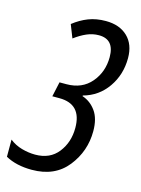

<svg xmlns="http://www.w3.org/2000/svg" viewBox="-129 -789 637 865"><g transform="rotate(15 189.0 -357.0)"><path d="M106 10Q213 10 271 -63Q329 -136 329 -230Q329 -288 304.5 -322.5Q280 -357 241 -370L242 -373Q312 -392 353.5 -451.5Q395 -511 395 -588Q395 -652 357.5 -688Q320 -724 256 -724Q211 -724 175 -710Q139 -696 106 -670L130 -609Q158 -630 185.5 -642Q213 -654 242 -654Q314 -654 314 -571Q314 -502 272 -452.5Q230 -403 157 -403H125L110 -334H143Q247 -334 247 -223Q247 -156 209.5 -108Q172 -60 103 -60Q72 -60 40 -69Q8 -78 -17 -98V-18Q33 10 106 10Z"/></g></svg>

Font: Noto Sans UI Condensed
Style: Italic
Weight: 400
Width: 3
Italic angle: -12°
Designer: Monotype Design Team
Foundry: Monotype Imaging Inc.
Version: Version 1.901